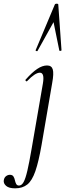

<svg xmlns="http://www.w3.org/2000/svg" viewBox="-105 -752 364 1047"><path d="M212.8 -727 230.4 -478Q230.4 -475 224.5 -474.5Q218.6 -474 218.4 -477L187 -631.2L99.4 -474Q98.2 -472 93.2 -473.5Q88.2 -475 89.2 -478L193.8 -727Q196 -732 204.4 -732Q212.8 -732 212.8 -727ZM-22.6 275Q-56.4 275 -71.6 261.6Q-86.8 248.2 -84.4 231.6Q-82.2 216.4 -72.3 208.8Q-62.4 201.2 -51.2 201.2Q-37.6 201.2 -31.9 209.9Q-26.2 218.6 -23.8 230.5Q-21.4 242.4 -16.7 251.1Q-12 259.8 -1.4 259.8Q13.4 259.8 23.9 240.6Q34.4 221.4 44.5 177.6Q54.6 133.8 67.2 60.6L129 -297Q138.8 -355.6 112.4 -355.6Q86.6 -355.6 43.2 -310Q40.2 -306 35.8 -310.5Q31.4 -315 35.2 -318.2Q69.6 -357.2 97.8 -376.1Q126 -395 151.6 -395Q176.4 -395 182.8 -373.3Q189.2 -351.6 179.6 -299.4L121.8 37.8Q105.8 129.4 87.9 181.3Q70 233.2 43.9 254.1Q17.8 275 -22.6 275Z"/></svg>

Font: Cormorant Light
Style: Italic
Weight: 300
Italic angle: -10°
Designer: Christian Thalmann (Catharsis Fonts)
Foundry: Catharsis Fonts
Version: Version 4.000